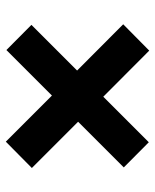

<svg xmlns="http://www.w3.org/2000/svg" viewBox="44 -664 533 660"><g transform="rotate(90 310.0 -333.5)"><path d="M63 -491 222 -332.5 65 -175.5 151.5 -89.5 308 -246 466.5 -87.5 557 -177 398 -336 555 -493 468.5 -579 312 -422.5 153.5 -580.5Z"/></g></svg>

Font: Monaspace Neon
Style: Bold
Weight: 700
Designer: Riley Cran & the Lettermatic Team
Foundry: Lettermatic
Version: Version 1.200 (Monaspace Neon)